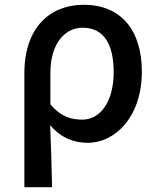

<svg xmlns="http://www.w3.org/2000/svg" viewBox="-20 -584 664 804"><path d="M82 200H198C196 108 194 35 190 -60C236 -5 292 14 347 14C463 14 574 -95 574 -284C574 -458 486 -564 331 -564C192 -564 82 -472 82 -276ZM325 -83C281 -83 237 -93 191 -147V-279C191 -403 253 -468 326 -468C416 -468 456 -397 456 -282C456 -154 397 -83 325 -83Z"/></svg>

Font: Noto Sans CJK TC Medium
Style: Regular
Weight: 500
Designer: Ryoko NISHIZUKA 西塚涼子 (kana, bopomofo & ideographs); Paul D. Hunt (Latin, Greek & Cyrillic); Sandoll Communications 산돌커뮤니
Foundry: Adobe
Version: Version 2.004;hotconv 1.0.118;makeotfexe 2.5.65603